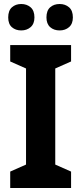

<svg xmlns="http://www.w3.org/2000/svg" viewBox="-20 -939 406 959"><path d="M335 0H31V-82L110 -117V-597L31 -632V-714H335V-632L256 -597V-117L335 -82ZM21 -852Q21 -886 39.5 -902.5Q58 -919 86 -919Q114 -919 133 -902.5Q152 -886 152 -852Q152 -820 133 -803.5Q114 -787 86 -787Q58 -787 39.5 -803Q21 -819 21 -852ZM212 -852Q212 -886 230.5 -902.5Q249 -919 278 -919Q306 -919 325 -902.5Q344 -886 344 -852Q344 -820 325 -803.5Q306 -787 278 -787Q249 -787 230.5 -803.5Q212 -820 212 -852Z"/></svg>

Font: Noto Sans Armenian SemiCondensed
Style: Bold
Weight: 700
Width: 4
Designer: Monotype Design Team
Foundry: Monotype Imaging Inc.
Version: Version 2.008; ttfautohint (v1.8.4.7-5d5b)